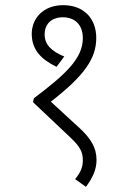

<svg xmlns="http://www.w3.org/2000/svg" viewBox="-20 -652 493 744"><path d="M225 -632C145 -632 103 -578 103 -521C103 -457 142 -421 199 -393L229 -433C180 -453 153 -479 153 -518C153 -559 179 -585 224 -585C268 -585 301 -558 301 -504C301 -425 233 -363 111 -271L108 -256L254 -118C291 -83 301 -62 301 -31C301 -1 290 19 271 42L313 72C340 36 354 4 354 -32C354 -81 331 -116 288 -156L177 -258C307 -359 353 -425 353 -505C353 -582 303 -632 225 -632Z"/></svg>

Font: Noto Sans Condensed Light
Style: Italic
Weight: 300
Width: 3
Italic angle: -12°
Designer: Monotype Design Team
Foundry: Monotype Imaging Inc.
Version: Version 2.013